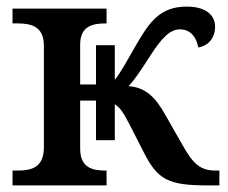

<svg xmlns="http://www.w3.org/2000/svg" viewBox="-20 -562 692 582"><path d="M18 0H303V-45H300C261 -45 223 -53 223 -111V-257H271V-137H328V-246C346 -235 356 -216 372 -186L418 -96C458 -19 489 0 608 0H645V-45H633C587 -45 565 -66 534 -121L481 -214C450 -270 419 -297 370 -301C387 -319 404 -344 438 -397C472 -449 496 -473 526 -473C558 -473 576 -448 581 -418C608 -422 632 -444 632 -481C632 -516 604 -542 546 -542C468 -542 435 -499 394 -428C363 -374 347 -344 328 -320V-425H271V-306H223V-427C223 -483 261 -491 300 -491H303V-536H18V-491H34C74 -491 113 -482 113 -424V-115C113 -54 75 -45 34 -45H18Z"/></svg>

Font: Noto Serif Medium
Style: Regular
Weight: 500
Designer: Monotype Design Team
Foundry: Monotype Imaging Inc.
Version: Version 2.013